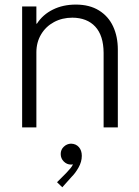

<svg xmlns="http://www.w3.org/2000/svg" viewBox="-20 -542 592 817"><path d="M74.2 -514.6H134.8V-441.4H137.2Q162.1 -480 205.1 -501.2Q248 -522.5 302.7 -522.5Q360.8 -522.5 401.1 -497.6Q441.4 -472.7 461.4 -429.4Q481.4 -386.2 481.4 -331.1V0H420.9V-317.4Q420.4 -390.6 385.5 -428.5Q350.6 -466.3 288.1 -466.8Q244.6 -466.8 209.7 -448Q174.8 -429.2 154.8 -395.5Q134.8 -361.8 134.8 -319.3V0H74.2ZM222.7 233.4 261.7 194.3Q273.9 181.6 280.5 173.3Q287.1 165 290.5 157.2Q288.1 158.2 281.2 158.2Q264.6 158.2 251.5 145.3Q238.3 132.3 238.3 113.3Q238.3 94.7 251.5 82.3Q264.6 69.8 282.2 69.3Q303.2 69.8 315.7 84Q328.1 98.1 328.1 121.1Q328.1 146.5 314.2 170.9Q300.3 195.3 285.2 210L245.1 254.9Z"/></svg>

Font: Reddit Sans Chocolate Light
Style: Regular
Weight: 300
Designer: Stephen Hutchings
Foundry: Reddit
Version: Version 1.013